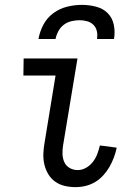

<svg xmlns="http://www.w3.org/2000/svg" viewBox="-20 -760 540 788"><path d="M290 8Q267 8 245.5 3Q224 -2 206.5 -14.5Q189 -27 178 -45.5Q167 -64 162 -85.5Q157 -107 158 -130Q159 -153 163 -175L208 -450H76L77 -520H298L239 -164Q236 -146 236.5 -128Q237 -110 244 -94.5Q251 -79 266 -70.5Q281 -62 299 -62Q317 -62 333.5 -71.5Q350 -81 361.5 -96Q373 -111 379.5 -128.5Q386 -146 390 -163L459 -154Q455 -134 447.5 -114Q440 -94 429.5 -75.5Q419 -57 404 -40.5Q389 -24 370.5 -13Q352 -2 331.5 3Q311 8 290 8ZM138 -600Q143 -630 158 -658.5Q173 -687 199 -706Q225 -725 255.5 -732.5Q286 -740 316 -740Q346 -740 374.5 -732.5Q403 -725 422 -706Q441 -687 447 -658.5Q453 -630 448 -600H378Q381 -616 377.5 -632Q374 -648 363 -658.5Q352 -669 337 -673Q322 -677 306 -677Q290 -677 273 -673Q256 -669 242 -658.5Q228 -648 219.5 -632Q211 -616 208 -600Z"/></svg>

Font: Iosevka
Style: Italic
Weight: 400
Italic angle: -9°
Monospace: yes
Designer: Belleve Invis
Foundry: Belleve Invis
Version: Version 32.5.0; ttfautohint (v1.8.4)